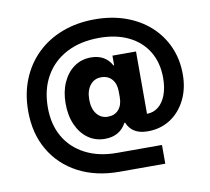

<svg xmlns="http://www.w3.org/2000/svg" viewBox="-84 -780 1069 976"><g transform="rotate(-10 450.0 -292.5)"><path d="M455.8 100Q334.2 100 243.3 52.1Q152.5 4.2 102.1 -82.1Q51.7 -168.3 51.7 -283.3Q51.7 -373.3 81.7 -447.1Q111.7 -520.8 166.7 -574.2Q221.7 -627.5 297.5 -656.2Q373.3 -685 465.8 -685Q552.5 -685 624.6 -659.2Q696.7 -633.3 748.8 -586.2Q800.8 -539.2 829.6 -474.6Q858.3 -410 858.3 -332.5Q858.3 -258.3 829.2 -200.4Q800 -142.5 749.6 -110Q699.2 -77.5 633.3 -77.5Q591.7 -77.5 565.4 -93.8Q539.2 -110 526.7 -140.8H523.3Q489.2 -77.5 412.5 -77.5Q363.3 -77.5 325.8 -104.2Q288.3 -130.8 267.1 -178.3Q245.8 -225.8 245.8 -288.3Q245.8 -350 267.1 -397.1Q288.3 -444.2 325.8 -470.8Q363.3 -497.5 412.5 -497.5Q486.7 -497.5 519.2 -437.5H522.5V-487.5H644.2V-165.8Q678.3 -165.8 703.8 -186.7Q729.2 -207.5 742.9 -244.6Q756.7 -281.7 756.7 -331.7Q756.7 -410 722.1 -467.5Q687.5 -525 623.3 -556.7Q559.2 -588.3 471.7 -588.3Q374.2 -588.3 302.5 -550.8Q230.8 -513.3 192.1 -445Q153.3 -376.7 153.3 -284.2Q153.3 -196.7 190.4 -132.5Q227.5 -68.3 296.7 -32.5Q365.8 3.3 458.3 3.3H691.7V100ZM446.7 -185.8Q481.7 -185.8 502.1 -209.2Q522.5 -232.5 522.5 -272.5V-302.5Q522.5 -342.5 502.1 -365.8Q481.7 -389.2 446.7 -389.2Q410.8 -389.2 389.2 -361.7Q367.5 -334.2 367.5 -287.5Q367.5 -240.8 389.2 -213.3Q410.8 -185.8 446.7 -185.8Z"/></g></svg>

Font: Funnel Sans Light
Style: Bold
Weight: 700
Version: Version 1.000